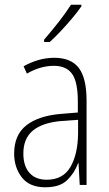

<svg xmlns="http://www.w3.org/2000/svg" viewBox="-20 -784 460 814"><path d="M210 -539Q281 -539 314 -496Q347 -453 347 -357V0H318L313 -92H311Q296 -51 265 -20.5Q234 10 172 10Q105 10 72.5 -32Q40 -74 40 -133Q40 -212 91.5 -252.5Q143 -293 237 -301L310 -307V-353Q310 -437 285.5 -471Q261 -505 208 -505Q182 -505 154 -497.5Q126 -490 94 -472L80 -503Q110 -520 143 -529.5Q176 -539 210 -539ZM240 -271Q160 -264 119.5 -230.5Q79 -197 79 -133Q79 -80 105 -51Q131 -22 178 -22Q247 -22 278.5 -76Q310 -130 311 -218V-276ZM325 -757Q309 -734 285.5 -706Q262 -678 237 -651.5Q212 -625 191 -606H167V-616Q199 -653 228.5 -690.5Q258 -728 281 -764H325Z"/></svg>

Font: Noto Sans Kannada Condensed ExtraLight
Style: Regular
Weight: 200
Width: 3
Designer: Jelle Bosma - Monotype Design Team
Foundry: Monotype Imaging Inc.
Version: Version 2.005; ttfautohint (v1.8.4.7-5d5b)